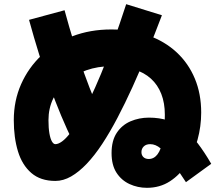

<svg xmlns="http://www.w3.org/2000/svg" viewBox="-20 -837 1040 919"><path d="M489 -231 331 -155Q271 -277 218.5 -423.5Q166 -570 119 -742L289 -788Q334 -622 383.5 -484.5Q433 -347 489 -231ZM991 -53 870 35Q830 -26 801.5 -66Q773 -106 749 -126.5Q725 -147 699 -147Q679 -147 668 -136Q657 -125 657 -109Q657 -94 666.5 -85Q676 -76 692 -76Q717 -76 734 -98.5Q751 -121 760 -168Q769 -215 769 -288Q769 -344 752 -387.5Q735 -431 702.5 -460.5Q670 -490 622 -505Q574 -520 512 -520Q448 -520 393 -500.5Q338 -481 297.5 -446.5Q257 -412 234.5 -365Q212 -318 212 -262Q212 -224 216.5 -198.5Q221 -173 228.5 -160Q236 -147 245 -147Q259 -147 277 -160Q295 -173 315.5 -199.5Q336 -226 359.5 -266.5Q383 -307 409 -361Q435 -415 463.5 -483.5Q492 -552 522 -635.5Q552 -719 584 -817L755 -764Q720 -672 685 -585.5Q650 -499 614 -420Q578 -341 542 -272.5Q506 -204 469.5 -148.5Q433 -93 395.5 -53.5Q358 -14 320.5 7.5Q283 29 245 29Q174 29 130 -9Q86 -47 66 -112.5Q46 -178 46 -262Q46 -355 81 -434Q116 -513 178.5 -572Q241 -631 326.5 -663.5Q412 -696 512 -696Q610 -696 689.5 -667.5Q769 -639 825.5 -586.5Q882 -534 912.5 -461Q943 -388 943 -298Q943 -232 925.5 -168Q908 -104 874.5 -52Q841 0 793 31Q745 62 683 62Q639 62 600 44Q561 26 537.5 -10.5Q514 -47 514 -104Q514 -164 539 -201.5Q564 -239 605 -256.5Q646 -274 693 -274Q743 -274 784 -260.5Q825 -247 859.5 -220Q894 -193 926 -151.5Q958 -110 991 -53Z"/></svg>

Font: Murecho Thin Black
Style: Regular
Weight: 900
Version: Version 1.010